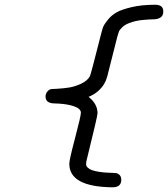

<svg xmlns="http://www.w3.org/2000/svg" viewBox="-20 -714 715 817"><path d="M173.8 -303.2Q173.8 -314.5 180.9 -323.7Q188 -333 198.2 -335Q199.2 -335 225.1 -336.4Q251 -337.9 274.4 -341.6Q297.9 -345.2 325 -357.7Q352.1 -370.1 362.8 -390.1Q366.7 -397.9 411.1 -573.2Q415 -588.4 418.9 -599.1Q422.9 -609.9 438.5 -629.4Q454.1 -648.9 476.1 -661.4Q498 -673.8 541 -683.8Q584 -693.8 640.1 -693.8Q675.3 -693.8 674.8 -665Q674.8 -647 662.8 -639.4Q650.9 -631.8 633.5 -631.8Q616.2 -631.8 586.2 -628.9Q556.2 -626 530.8 -616.2Q511.7 -609.4 500.2 -598.1Q488.8 -586.9 485.8 -579.3Q482.9 -571.8 479 -557.1Q441.9 -408.2 436.5 -389.2Q431.2 -370.1 423.8 -357.9Q400.9 -319.8 356.9 -301.8Q395 -272 395 -231.9Q395 -219.7 349.1 -34.2Q344.2 -15.1 348.1 -7.8Q356 7.3 384 13.7Q412.1 20 443.1 21Q474.1 22 476.1 22.9Q496.1 29.8 496.1 50.8Q496.1 83 459 83Q274.9 81.1 274.9 -17.1Q274.9 -34.2 299.6 -127.2Q324.2 -220.2 324.2 -234.9Q324.2 -243.7 314.7 -251.7Q305.2 -259.8 278.6 -266.4Q252 -272.9 211.9 -273.9Q173.8 -274.4 173.8 -303.2Z"/></svg>

Font: CMU Typewriter Text Variable Width
Style: Italic
Weight: 500
Italic angle: -14.04°
Version: Version 0.7.0